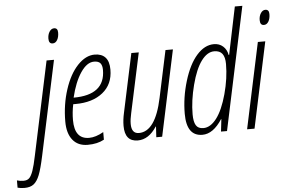

<svg xmlns="http://www.w3.org/2000/svg" viewBox="-162 -851 1762 1182"><g transform="rotate(-5 719.0 -260.0)"><path d="M168.9 -662.1Q168.9 -687.5 180.4 -705.3Q191.9 -723.1 209 -723.1Q231.9 -723.1 231.9 -695.1Q231.9 -667 221.2 -648.9Q210.4 -630.9 192.9 -630.9Q168.9 -630.9 168.9 -662.1ZM-57.1 240.2Q-81.1 240.2 -100.1 234.9V189.9Q-82 195.8 -59.1 195.8Q-36.1 195.8 -23.7 183.1Q-11.2 170.4 -0.2 139.2Q10.7 107.9 22.9 48.8L146 -529.8H191.9L67.9 51.8Q50.8 132.3 35.9 169.7Q21 207 0 223.6Q-21 240.2 -57.1 240.2Z M455.1 -13.2Q413.6 9.8 353.5 9.8Q293.5 9.8 260.7 -31Q228 -71.8 228 -145Q228 -249.5 258.1 -341.8Q288.1 -434.1 338.1 -487.1Q388.2 -540 443.8 -540Q486.8 -540 509.8 -515.1Q532.7 -490.2 532.7 -439.5Q532.7 -349.1 469.2 -298.1Q405.8 -247.1 299.8 -247.1Q295.9 -247.1 292 -247.1H286.1Q275.9 -198.7 275.9 -149.9Q275.9 -32.2 365.7 -32.2Q406.7 -32.2 455.1 -60.1ZM436 -497.1Q392.1 -497.1 353.3 -439.5Q314.5 -381.8 292 -287.1Q486.8 -287.1 486.8 -441.9Q486.8 -469.2 475.3 -483.2Q463.9 -497.1 436 -497.1Z M627.9 -95.2Q627.9 -35.2 673.8 -35.2Q775.9 -35.2 818.8 -238.8L880.9 -529.8H926.8L814 0H777.8L781.7 -65.9H779.8Q730.5 9.8 663.1 9.8Q583 9.8 583 -86.9Q583 -124.5 592.8 -168L669.9 -529.8H715.8L636.7 -161.1Q627.9 -123 627.9 -95.2Z M1062.5 9.8Q964.8 9.8 964.8 -127.9Q964.8 -229 995.4 -329.6Q1025.9 -430.2 1074.5 -485.1Q1123 -540 1180.7 -540Q1213.9 -540 1236.8 -519.8Q1259.8 -499.5 1265.6 -465.8H1268.6L1329.6 -759.8H1376L1214.8 0H1177.7L1186.5 -76.2H1184.6Q1128.9 9.8 1062.5 9.8ZM1071.8 -30.8Q1115.7 -30.8 1153.8 -80.8Q1191.9 -130.9 1218.3 -227.3Q1244.6 -323.7 1244.6 -412.1Q1244.6 -454.1 1228.8 -475.1Q1212.9 -496.1 1178.7 -496.1Q1135.7 -496.1 1099.1 -446.8Q1062.5 -397.5 1037.6 -301.3Q1012.7 -205.1 1012.7 -121.1Q1012.7 -75.2 1026.1 -53Q1039.6 -30.8 1071.8 -30.8Z M1474.6 -662.1Q1474.6 -687.5 1486.1 -705.3Q1497.6 -723.1 1514.6 -723.1Q1537.6 -723.1 1537.6 -695.1Q1537.6 -667 1526.9 -648.9Q1516.1 -630.9 1498.5 -630.9Q1474.6 -630.9 1474.6 -662.1ZM1338.9 0 1451.7 -529.8H1497.6L1384.8 0Z"/></g></svg>

Font: Open Sans Hebrew Condensed Light
Style: Italic
Weight: 300
Width: 3
Italic angle: -12°
Foundry: Ascender Corporation, Yanek Iontef
Version: Version 2.001;PS 002.001;hotconv 1.0.70;makeotf.lib2.5.58329